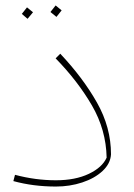

<svg xmlns="http://www.w3.org/2000/svg" viewBox="-20 -672 493 704"><path d="M29 -8 35 -31Q110 -11 185 -11Q256 -11 305.5 -34.5Q355 -58 371 -94Q369 -196 317 -285.5Q265 -375 184 -458L201 -475Q284 -387 335.5 -296Q387 -205 387 -106Q385 -72 356 -45Q327 -18 281.5 -3Q236 12 185 12Q102 12 29 -8ZM165 -628 184 -652 206 -634 187 -610ZM60 -621 79 -645 101 -627 81 -603Z"/></svg>

Font: FiraGO Thin
Style: Italic
Weight: 100
Italic angle: -8°
Designer: bBox Type GmbH
Foundry: bBox Type GmbH
Version: Version 1.001